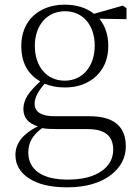

<svg xmlns="http://www.w3.org/2000/svg" viewBox="-20 -541 593 821"><path d="M267 260C346 260 409 242 456 206C497 173 518 133 518 85C518 -1 466 -44 363 -44H214C157 -44 128 -62 128 -98C128 -122 142 -150 171 -183C198 -172 226 -167 257 -167C312 -167 356 -183 391 -215C426 -248 443 -291 443 -345C443 -391 430 -430 405 -461L521 -459V-506L505 -517L382 -482C349 -508 307 -521 257 -521C146 -521 71 -452 71 -345C71 -274 98 -224 152 -193C127 -170 109 -150 98 -133C86 -114 80 -94 80 -75C80 -38 101 -13 142 -1C78 31 46 72 46 121C46 163 65 196 103 221C142 247 196 260 267 260ZM269 227C162 227 101 186 101 111C101 89 106 70 116 53C125 38 139 22 160 7C179 10 201 11 226 11H355C428 11 464 40 464 99C464 136 448 167 415 190C380 215 331 227 269 227ZM258 -493C334 -493 385 -434 385 -346C385 -257 333 -196 257 -196C180 -196 129 -256 129 -345C129 -433 181 -493 258 -493Z"/></svg>

Font: AllPunType ExtraLight
Style: Regular
Weight: 280
Version: 1.0